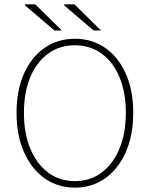

<svg xmlns="http://www.w3.org/2000/svg" viewBox="-20 -850 688 882"><path d="M324 12Q246 12 185.5 -30.5Q125 -73 90.5 -150.5Q56 -228 56 -332Q56 -436 90.5 -512.5Q125 -589 185.5 -630.5Q246 -672 324 -672Q402 -672 462.5 -630.5Q523 -589 557.5 -512.5Q592 -436 592 -332Q592 -228 557.5 -150.5Q523 -73 462.5 -30.5Q402 12 324 12ZM324 -18Q394 -18 446.5 -57Q499 -96 528.5 -166.5Q558 -237 558 -332Q558 -427 528.5 -496.5Q499 -566 446.5 -604Q394 -642 324 -642Q254 -642 201.5 -604Q149 -566 119.5 -496.5Q90 -427 90 -332Q90 -237 119.5 -166.5Q149 -96 201.5 -57Q254 -18 324 -18ZM230 -710 94 -826 96 -830H142L264 -710ZM410 -710 274 -826 276 -830H322L444 -710Z"/></svg>

Font: Source Sans 3
Style: Regular
Weight: 200
Designer: Paul D. Hunt
Foundry: Adobe
Version: Version 3.046;hotconv 1.0.118;makeotfexe 2.5.65603